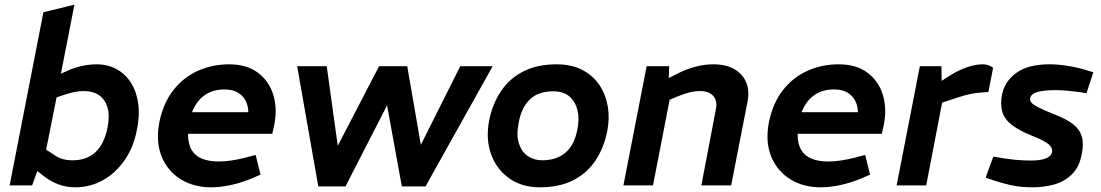

<svg xmlns="http://www.w3.org/2000/svg" viewBox="-20 -790 4691 818"><path d="M301 8Q263 8 230.5 -4Q198 -16 170 -37L129 -69L171 -156L208 -132Q225 -119 245 -113Q265 -107 289 -107Q349 -107 386.5 -141.5Q424 -176 438 -246Q448 -296 438.5 -330.5Q429 -365 403 -383.5Q377 -402 336 -402Q319 -402 300 -398.5Q281 -395 256 -387L221 -375L169 -114L150 -93L117 0H21L165 -738L297 -770L230 -427L188 -453L264 -487Q293 -501 327 -508.5Q361 -516 390 -516Q440 -516 477.5 -495Q515 -474 538.5 -436.5Q562 -399 569 -348Q576 -297 563 -236Q549 -162 510.5 -107Q472 -52 418 -22Q364 8 301 8Z M879 8Q805 8 749.5 -26.5Q694 -61 668.5 -123.5Q643 -186 659 -270Q676 -352 719 -406.5Q762 -461 823.5 -488.5Q885 -516 956 -516Q1031 -516 1078.5 -480.5Q1126 -445 1144 -387Q1162 -329 1149 -261L1140 -220H781Q781 -178 796 -152Q811 -126 840.5 -114Q870 -102 912 -102Q938 -102 967.5 -106.5Q997 -111 1028 -119L1069 -130L1090 -46L1053 -30Q1007 -11 963 -1.5Q919 8 879 8ZM798 -312H1038Q1037 -356 1010.5 -382.5Q984 -409 936 -409Q887 -409 852 -384.5Q817 -360 798 -312Z M1336 4 1246 -508H1372L1419 -169L1595 -508H1715L1773 -173L1941 -508H2079L1793 4H1692L1629 -341L1452 4Z M2280 8Q2203 8 2149 -30.5Q2095 -69 2072 -133.5Q2049 -198 2064 -277Q2078 -347 2114 -401Q2150 -455 2209 -485.5Q2268 -516 2352 -516Q2415 -516 2461 -492Q2507 -468 2534 -427.5Q2561 -387 2569.5 -336Q2578 -285 2567 -231Q2553 -160 2517 -106Q2481 -52 2422 -22Q2363 8 2280 8ZM2290 -107Q2351 -107 2389.5 -140Q2428 -173 2440 -240Q2449 -283 2440.5 -319.5Q2432 -356 2406.5 -378.5Q2381 -401 2337 -401Q2272 -401 2236.5 -365.5Q2201 -330 2190 -268Q2179 -214 2191 -178Q2203 -142 2229.5 -124.5Q2256 -107 2290 -107Z M2636 0 2735 -508H2831L2828 -425L2802 -444L2880 -483Q2909 -497 2945.5 -506.5Q2982 -516 3019 -516Q3072 -516 3107.5 -496Q3143 -476 3158.5 -440.5Q3174 -405 3165 -358L3095 0H2968L3030 -325Q3037 -360 3019 -381Q3001 -402 2962 -402Q2940 -402 2918 -396.5Q2896 -391 2869 -380L2833 -365L2762 0Z M3476 8Q3402 8 3346.5 -26.5Q3291 -61 3265.5 -123.5Q3240 -186 3256 -270Q3273 -352 3316 -406.5Q3359 -461 3420.5 -488.5Q3482 -516 3553 -516Q3628 -516 3675.5 -480.5Q3723 -445 3741 -387Q3759 -329 3746 -261L3737 -220H3378Q3378 -178 3393 -152Q3408 -126 3437.5 -114Q3467 -102 3509 -102Q3535 -102 3564.5 -106.5Q3594 -111 3625 -119L3666 -130L3687 -46L3650 -30Q3604 -11 3560 -1.5Q3516 8 3476 8ZM3395 -312H3635Q3634 -356 3607.5 -382.5Q3581 -409 3533 -409Q3484 -409 3449 -384.5Q3414 -360 3395 -312Z M3800 0 3899 -508H3991L3992 -419L3964 -428L4035 -473Q4068 -493 4103 -504.5Q4138 -516 4168 -516Q4192 -516 4211 -501L4191 -398Q4170 -397 4150 -395Q4130 -393 4109 -388.5Q4088 -384 4062 -375L3994 -353L3926 0Z M4381 8Q4329 8 4289.5 -0.5Q4250 -9 4212 -22L4179 -33L4212 -123L4241 -118Q4275 -112 4308 -109Q4341 -106 4373 -106Q4410 -106 4434 -114.5Q4458 -123 4462 -142Q4464 -153 4458 -163.5Q4452 -174 4432 -186Q4412 -198 4371 -214Q4320 -235 4290 -258.5Q4260 -282 4250.5 -313Q4241 -344 4249 -387Q4260 -443 4310 -479.5Q4360 -516 4451 -516Q4489 -516 4531.5 -509Q4574 -502 4609 -491L4638 -482L4609 -393L4590 -396Q4555 -401 4528 -403.5Q4501 -406 4479 -406Q4430 -406 4401.5 -398.5Q4373 -391 4369 -372Q4367 -361 4375 -352Q4383 -343 4406 -331.5Q4429 -320 4474 -302Q4523 -283 4551 -261.5Q4579 -240 4588.5 -210Q4598 -180 4589 -135Q4579 -79 4547 -47.5Q4515 -16 4471 -4Q4427 8 4381 8Z"/></svg>

Font: REM Medium Medium
Style: Italic
Weight: 500
Italic angle: -11°
Version: Version 1.005;gftools[0.9.28]